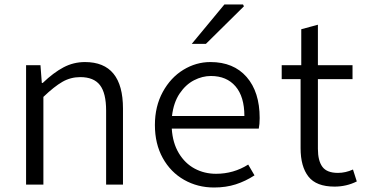

<svg xmlns="http://www.w3.org/2000/svg" viewBox="-20 -821 1657 854"><path d="M96 -531H160L166 -452H170Q218 -498 262.5 -521.5Q307 -545 358 -545Q527 -545 527 -338V0H452V-329Q452 -407 424.5 -442.5Q397 -478 337 -478Q294 -478 257.5 -457Q221 -436 173 -390V0H96Z M669 -265Q669 -348 704 -412Q739 -476 795.5 -510.5Q852 -545 916 -545Q1019 -545 1077 -478.5Q1135 -412 1135 -296Q1135 -268 1131 -249H744Q748 -185 775.5 -139.5Q803 -94 846 -71Q889 -48 941 -48Q1019 -48 1084 -89L1112 -41Q1072 -15 1028.5 -1Q985 13 932 13Q859 13 799 -21Q739 -55 704 -118Q669 -181 669 -265ZM1067 -305Q1067 -391 1027.5 -437Q988 -483 918 -483Q880 -483 843 -464Q806 -445 779 -405Q752 -365 745 -305ZM978 -801H1061L1065 -793L896 -626H833Z M1317 -162V-469H1233V-531H1320V-691L1394 -711V-531H1548V-469H1394V-159Q1394 -106 1414 -79Q1434 -52 1483 -52Q1517 -52 1550 -67L1567 -14Q1521 9 1468 9Q1387 9 1352 -35.5Q1317 -80 1317 -162Z"/></svg>

Font: Nebula Sans Book
Style: Regular
Weight: 400
Designer: Paul D. Hunt for Adobe (as Source Sans)
Foundry: Nebula Entertainment & Broadcasting LLC
Version: Version 1.010